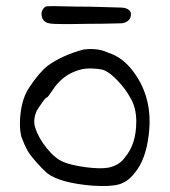

<svg xmlns="http://www.w3.org/2000/svg" viewBox="-20 -614 562 635"><path d="M255.9 -450.2Q303.7 -456.1 335.9 -440.4Q391.6 -423.8 430.7 -363.3Q486.3 -279.3 471.7 -167Q461.9 -84 423.8 -40Q401.4 -11.7 372.1 -3.9Q342.8 3.9 285.2 0Q179.7 -8.8 137.7 -40Q121.1 -53.7 97.7 -80.6Q74.2 -107.4 67.4 -123Q63.5 -128.9 50.8 -161.1Q42 -197.3 48.8 -245.6Q55.7 -293.9 77.1 -325.2Q108.4 -373 137.7 -396.5Q184.6 -430.7 255.9 -450.2ZM326.2 -380.9Q316.4 -385.7 289.6 -387.2Q262.7 -388.7 246.1 -383.8Q186.5 -368.2 152.3 -313.5Q137.7 -292 135.7 -292Q131.8 -292 120.6 -276.4Q109.4 -260.7 101.6 -248Q87.9 -216.8 96.7 -191.4Q107.4 -157.2 135.3 -123Q163.1 -88.9 190.4 -78.1Q215.8 -67.4 263.7 -61Q311.5 -54.7 338.9 -59.6Q375 -67.4 392.6 -92.8Q430.7 -136.7 430.7 -211.9Q430.7 -259.8 410.2 -292Q395.5 -319.3 370.1 -346.2Q344.7 -373 326.2 -380.9ZM129.9 -591.8Q133.8 -593.8 156.2 -593.8Q158.2 -593.8 178.2 -593.3Q198.2 -592.8 227.1 -592.3Q255.9 -591.8 281.2 -591.8Q366.2 -589.8 382.8 -588.9Q399.4 -587.9 407.2 -580.1Q413.1 -575.2 413.1 -567.4Q413.1 -543 384.8 -537.1Q383.8 -537.1 366.2 -536.6Q348.6 -536.1 321.3 -535.6Q293.9 -535.2 268.6 -535.2Q166 -533.2 146 -536.1Q126 -539.1 120.1 -553.7Q111.3 -577.1 129.9 -591.8Z"/></svg>

Font: JasonHandwriting1
Style: Regular
Weight: 400
Version: Version 1.48.20